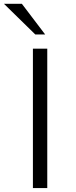

<svg xmlns="http://www.w3.org/2000/svg" viewBox="-75 -959 386 979"><path d="M105 -783.2 -54.7 -939.5H36.6L155.3 -783.2ZM92.8 0V-710.9H166V0Z"/></svg>

Font: Ride Light
Style: Regular
Weight: 300
Version: Version 3.000